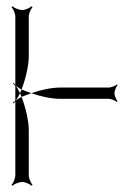

<svg xmlns="http://www.w3.org/2000/svg" viewBox="-20 -582 418 614"><path d="M17 9 20 12C25 7 40 0 51 0C61 0 76 7 81 12L84 9C79 4 72 -11 72 -22V-166C72 -196 62 -238 49 -272C42 -269 36 -264 31 -261C35 -267 40 -275 44 -284C40 -293 35 -301 31 -307C36 -304 42 -299 49 -296C62 -330 72 -372 72 -402V-529C72 -539 79 -554 84 -559L81 -562C76 -557 61 -550 51 -550C40 -550 25 -557 20 -562L17 -559C22 -554 29 -539 29 -529V-310C27 -313 25 -315 23 -317L21 -315C23 -313 26 -310 29 -308V-260C26 -258 23 -255 21 -253L23 -251C25 -253 27 -255 29 -258V-22C29 -11 22 4 17 9ZM44 -284C46 -280 47 -276 49 -272C58 -276 69 -280 80 -284C69 -288 58 -292 49 -296C47 -292 46 -288 44 -284ZM80 -284C111 -273 146 -266 172 -266H328C336 -266 349 -260 354 -256L356 -258C352 -263 346 -276 346 -284C346 -292 352 -305 356 -310L354 -312C349 -308 336 -302 328 -302H172C146 -302 111 -295 80 -284Z"/></svg>

Font: Armata Saber
Style: Rg
Weight: 400
Designer: Jasper
Foundry: Cannot Into Space Fonts
Version: Version 0.970